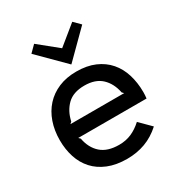

<svg xmlns="http://www.w3.org/2000/svg" viewBox="-213 -1077 1157 1234"><g transform="rotate(-30 365.0 -460.0)"><path d="M552 -883 364 -696H362L175 -883L222 -930L364 -815L365 -816L505 -930ZM675 -310Q675 -288 672 -264H165L177 -252Q191 -178 238.5 -136Q286 -94 372 -94Q422 -94 463.5 -112Q505 -130 543 -165L623 -85Q569 -36 506.5 -13Q444 10 372 10Q291 10 231 -14.5Q171 -39 132 -82Q93 -125 74 -183.5Q55 -242 55 -310Q55 -382 76 -442.5Q97 -503 137 -547Q177 -591 235 -615.5Q293 -640 367 -640Q445 -640 503 -615Q561 -590 599.5 -545.5Q638 -501 656.5 -440.5Q675 -380 675 -310ZM565 -366 553 -378Q539 -450 493.5 -493Q448 -536 367 -536Q284 -536 239 -492Q194 -448 179 -378L166 -366Z"/></g></svg>

Font: Sinkin Sans 500 Medium
Style: 500 Medium
Weight: 500
Designer: Keith Bates
Foundry: K-Type
Version: Sinkin Sans (version 1.0)  by Keith Bates   •   © 2014   www